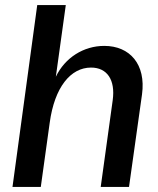

<svg xmlns="http://www.w3.org/2000/svg" viewBox="-20 -733 618 753"><path d="M29 0H140L175 -252C194 -391 257 -468 337 -468C400 -468 433 -420 422 -340L375 0H486L537 -363C553 -481 489 -553 389 -553C308 -553 235 -507 199 -432L238 -713H126Z"/></svg>

Font: Ronzino Medium
Style: Italic
Weight: 500
Italic angle: -7.99998°
Designer: Nunzio Mazzaferro
Foundry: Collletttivo
Version: Version 1.000;Glyphs 3.3 (3337)